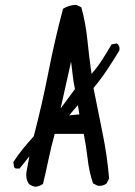

<svg xmlns="http://www.w3.org/2000/svg" viewBox="-20 -752 540 769"><path d="M123 -3.9Q107.4 -5.9 95.7 -15.6Q82 -35.2 85.9 -62.5L97.7 -126L58.6 -77.1H43L37.1 -81.1L33.2 -102.5Q50.8 -129.9 71.3 -155.3Q91.8 -180.7 115.2 -206.1Q148.4 -333 173.8 -462.4Q199.2 -591.8 232.4 -716.8Q256.8 -732.4 286.1 -732.4L305.7 -722.7Q323.2 -660.2 330.1 -591.3Q336.9 -522.5 346.7 -456.1Q372.1 -485.4 390.6 -514.6Q409.2 -543.9 426.8 -574.2L448.2 -578.1Q461.9 -567.4 458 -549.8Q434.6 -510.7 409.2 -472.7Q383.8 -434.6 354.5 -399.4Q372.1 -309.6 390.6 -219.7Q409.2 -129.9 417 -37.1L407.2 -17.6Q393.6 -5.9 372.1 -7.8L352.5 -17.6Q336.9 -64.5 331.1 -115.7Q325.2 -167 315.4 -215.8H199.2Q185.5 -167 174.8 -115.7Q164.1 -64.5 152.3 -15.6Q138.7 -5.9 123 -3.9ZM297.9 -293.9 292 -331.1 256.8 -290ZM280.3 -395.5Q274.4 -420.9 271.5 -449.2Q268.6 -477.5 264.6 -504.9L222.7 -317.4Z"/></svg>

Font: JasonHandwriting4
Style: Regular
Weight: 400
Version: Version 1.01.21